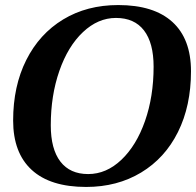

<svg xmlns="http://www.w3.org/2000/svg" viewBox="-20 -730 776 760"><path d="M32 -253Q32 -389 84 -492.5Q136 -596 230 -653Q324 -710 448 -710Q589 -710 662.5 -643Q736 -576 736 -448Q736 -311 684.5 -207.5Q633 -104 538.5 -47Q444 10 321 10Q179 10 105.5 -57.5Q32 -125 32 -253ZM588 -466Q588 -560 550 -609.5Q512 -659 439 -659Q368 -659 308.5 -603Q249 -547 215 -449.5Q181 -352 181 -234Q181 -140 219 -90.5Q257 -41 329 -41Q401 -41 460.5 -97.5Q520 -154 554 -251Q588 -348 588 -466Z"/></svg>

Font: Fahkwang SemiBold
Style: Italic
Weight: 600
Italic angle: -10°
Version: Version 1.000; ttfautohint (v1.6)